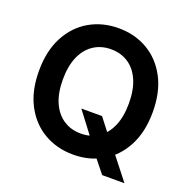

<svg xmlns="http://www.w3.org/2000/svg" viewBox="-139 -871 1053 1067"><g transform="rotate(20 387.5 -337.5)"><path d="M341.3 -246.6H463.9L533.2 -156.7L586.9 -93.3L708.5 61.5H576.7L493.7 -42L456.5 -94.7ZM385.3 9.8Q289.1 9.8 212.9 -34.4Q136.7 -78.6 92.5 -162.1Q48.3 -245.6 48.3 -363.3Q48.3 -481.4 92.5 -565.2Q136.7 -648.9 212.9 -693.1Q289.1 -737.3 385.3 -737.3Q481 -737.3 556.9 -693.1Q632.8 -648.9 677 -565.2Q721.2 -481.4 721.2 -363.3Q721.2 -245.6 677 -161.9Q632.8 -78.1 556.9 -34.2Q481 9.8 385.3 9.8ZM385.3 -114.7Q442.9 -114.7 486.8 -143.3Q530.8 -171.9 555.4 -227.5Q580.1 -283.2 580.1 -363.3Q580.1 -444.3 555.4 -500Q530.8 -555.7 486.8 -584.2Q442.9 -612.8 385.3 -612.8Q327.1 -612.8 283 -584Q238.8 -555.2 214.1 -499.5Q189.5 -443.8 189.5 -363.3Q189.5 -283.2 214.1 -227.8Q238.8 -172.4 283 -143.6Q327.1 -114.7 385.3 -114.7Z"/></g></svg>

Font: Inter Cardless
Style: Bold
Weight: 700
Designer: Rasmus Andersson
Foundry: rsms
Version: Version 4.001;git-9221beed3